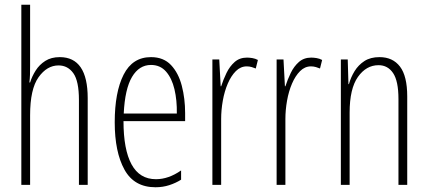

<svg xmlns="http://www.w3.org/2000/svg" viewBox="-20 -780 1806 810"><path d="M107 -503Q107 -480 106.5 -464.5Q106 -449 104 -432H107Q115 -458 130.5 -482.5Q146 -507 171 -523Q196 -539 232 -539Q350 -539 350 -366V0H313V-358Q313 -438 289.5 -471Q266 -504 227 -504Q178 -504 142.5 -454Q107 -404 107 -294V0H70V-760H107Z M617 -539Q670 -539 701.5 -505.5Q733 -472 747 -418Q761 -364 761 -303V-269H501Q501 -149 535 -86.5Q569 -24 638 -24Q691 -24 744 -61V-22Q722 -8 694.5 1Q667 10 636 10Q546 10 505 -64.5Q464 -139 464 -264Q464 -391 501.5 -465Q539 -539 617 -539ZM617 -506Q567 -506 537 -455.5Q507 -405 502 -301H726Q727 -357 716 -403.5Q705 -450 680.5 -478Q656 -506 617 -506Z M1022 -537Q1032 -537 1044.5 -535Q1057 -533 1068 -527L1059 -491Q1052 -494 1042 -497Q1032 -500 1021 -500Q995 -500 975 -480Q955 -460 941 -427.5Q927 -395 920 -355.5Q913 -316 913 -278V0H876V-529H905L911 -416H913Q922 -444 935.5 -472Q949 -500 970 -518.5Q991 -537 1022 -537Z M1293 -537Q1303 -537 1315.5 -535Q1328 -533 1339 -527L1330 -491Q1323 -494 1313 -497Q1303 -500 1292 -500Q1266 -500 1246 -480Q1226 -460 1212 -427.5Q1198 -395 1191 -355.5Q1184 -316 1184 -278V0H1147V-529H1176L1182 -416H1184Q1193 -444 1206.5 -472Q1220 -500 1241 -518.5Q1262 -537 1293 -537Z M1581 -539Q1637 -539 1667.5 -499Q1698 -459 1698 -373V0H1661V-362Q1661 -438 1638.5 -471.5Q1616 -505 1577 -505Q1525 -505 1490 -455.5Q1455 -406 1455 -305V0H1418V-529H1447L1450 -425H1452Q1460 -454 1476 -480Q1492 -506 1517.5 -522.5Q1543 -539 1581 -539Z"/></svg>

Font: Noto Sans Myanmar UI ExtraCondensed ExtraLight
Style: Regular
Weight: 200
Width: 2
Designer: Monotype Design Team
Foundry: Monotype Imaging Inc.
Version: Version 2.103; ttfautohint (v1.8.4.7-5d5b)